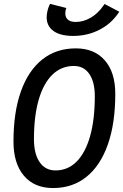

<svg xmlns="http://www.w3.org/2000/svg" viewBox="-20 -950 629 980"><path d="M250.5 9.8Q155.3 9.8 102.1 -53Q48.8 -115.7 48.8 -227.5Q48.8 -377 86.7 -483.4Q124.5 -589.8 195.8 -646.5Q267.1 -703.1 367.2 -703.1Q461.9 -703.1 515.1 -641.8Q568.4 -580.6 568.4 -471.2Q568.4 -320.3 530.5 -212.6Q492.7 -105 421.6 -47.6Q350.6 9.8 250.5 9.8ZM263.2 -80.1Q326.2 -80.1 371.1 -125.2Q416 -170.4 439.9 -255.1Q463.9 -339.8 463.9 -459Q463.9 -531.7 435.8 -572.5Q407.7 -613.3 356.9 -613.3Q293 -613.3 247.3 -568.8Q201.7 -524.4 177.5 -440.9Q153.3 -357.4 153.3 -239.7Q153.3 -164.6 182.4 -122.3Q211.4 -80.1 263.2 -80.1ZM353.5 -766.6Q279.8 -766.6 244.9 -798.3Q210 -830.1 220.7 -886.2Q225.6 -912.1 235.4 -930.2L318.8 -909.2Q316.9 -905.3 315.9 -901.4Q314.9 -897.5 314.5 -895Q309.6 -868.2 323.2 -853Q336.9 -837.9 366.2 -837.9Q406.2 -837.9 443.8 -860.1Q481.4 -882.3 508.3 -921.9L513.7 -929.7L588.9 -890.1L582.5 -880.9Q545.4 -827.1 485.1 -796.9Q424.8 -766.6 353.5 -766.6Z"/></svg>

Font: Cascadia Code
Style: Italic
Weight: 400
Italic angle: -10°
Designer: Aaron Bell
Foundry: Saja Typeworks
Version: Version 2407.024